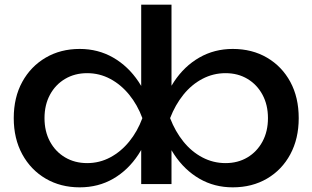

<svg xmlns="http://www.w3.org/2000/svg" viewBox="-20 -790 1341 824"><path d="M637 -283Q618 -194 574 -127Q530 -60 466 -23Q402 14 322 14Q240 14 176 -23.5Q112 -61 75.5 -128Q39 -195 39 -283Q39 -372 75.5 -438.5Q112 -505 176 -542.5Q240 -580 322 -580Q401 -580 465.5 -543Q530 -506 574.5 -439.5Q619 -373 637 -283ZM171 -283Q171 -226 194.5 -182.5Q218 -139 259.5 -114.5Q301 -90 354 -90Q407 -90 453 -114.5Q499 -139 534.5 -182.5Q570 -226 591 -283Q570 -340 534.5 -383.5Q499 -427 453 -451.5Q407 -476 354 -476Q301 -476 259.5 -451.5Q218 -427 194.5 -383.5Q171 -340 171 -283ZM586 -770H716V-371L696 -334V-229L716 -187V0H586V-189L606 -244V-330L586 -360ZM664 -283Q683 -373 727 -439.5Q771 -506 835.5 -543Q900 -580 979 -580Q1062 -580 1126 -542.5Q1190 -505 1226 -438.5Q1262 -372 1262 -283Q1262 -195 1226 -128Q1190 -61 1126 -23.5Q1062 14 979 14Q900 14 836 -23Q772 -60 727.5 -127Q683 -194 664 -283ZM1130 -283Q1130 -340 1106.5 -383.5Q1083 -427 1042 -451.5Q1001 -476 948 -476Q895 -476 848.5 -451.5Q802 -427 767 -383.5Q732 -340 710 -283Q732 -226 767 -182.5Q802 -139 848.5 -114.5Q895 -90 948 -90Q1001 -90 1042 -114.5Q1083 -139 1106.5 -182.5Q1130 -226 1130 -283Z"/></svg>

Font: Unbounded
Style: Regular
Weight: 400
Designer: Luke Prowse, Jean-Baptiste Morizot, Fátima Lázaro, Florian Runge
Foundry: NaN
Version: Version 1.701;gftools[0.9.28.dev5+ged2979d]